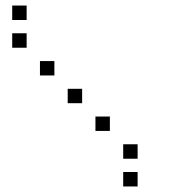

<svg xmlns="http://www.w3.org/2000/svg" viewBox="-20 -696 640 692"><path d="M25 -676Q24 -676 24 -676Q24 -676 24 -675V-625Q24 -624 24 -624Q24 -624 25 -624H75Q76 -624 76 -624Q76 -624 76 -625V-675Q76 -676 76 -676Q76 -676 75 -676ZM25 -576Q24 -576 24 -576Q24 -576 24 -575V-525Q24 -524 24 -524Q24 -524 25 -524H75Q76 -524 76 -524Q76 -524 76 -525V-575Q76 -576 76 -576Q76 -576 75 -576ZM125 -476Q124 -476 124 -476Q124 -476 124 -475V-425Q124 -424 124 -424Q124 -424 125 -424H175Q176 -424 176 -424Q176 -424 176 -425V-475Q176 -476 176 -476Q176 -476 175 -476ZM225 -376Q224 -376 224 -376Q224 -376 224 -375V-325Q224 -324 224 -324Q224 -324 225 -324H275Q276 -324 276 -324Q276 -324 276 -325V-375Q276 -376 276 -376Q276 -376 275 -376ZM325 -276Q324 -276 324 -276Q324 -276 324 -275V-225Q324 -224 324 -224Q324 -224 325 -224H375Q376 -224 376 -224Q376 -224 376 -225V-275Q376 -276 376 -276Q376 -276 375 -276ZM425 -176Q424 -176 424 -176Q424 -176 424 -175V-125Q424 -124 424 -124Q424 -124 425 -124H475Q476 -124 476 -124Q476 -124 476 -125V-175Q476 -176 476 -176Q476 -176 475 -176ZM425 -76Q424 -76 424 -76Q424 -76 424 -75V-25Q424 -24 424 -24Q424 -24 425 -24H475Q476 -24 476 -24Q476 -24 476 -25V-75Q476 -76 476 -76Q476 -76 475 -76Z"/></svg>

Font: Doto
Style: Regular
Weight: 400
Monospace: yes
Version: Version 1.000